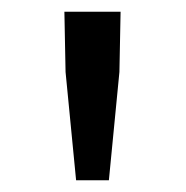

<svg xmlns="http://www.w3.org/2000/svg" viewBox="-20 -791 318 328"><path d="M110 -483H166L184 -668L186 -771H90L92 -668Z"/></svg>

Font: Noto Sans CJK TC Regular
Style: Regular
Weight: 400
Designer: Ryoko NISHIZUKA (kana & ideographs); Paul D. Hunt (Latin, Greek & Cyrillic); Wenlong ZHANG (bopomofo); Sandoll Communica
Foundry: Adobe Systems Incorporated
Version: Version 1.001;PS 1.001;hotconv 1.0.78;makeotf.lib2.5.61930